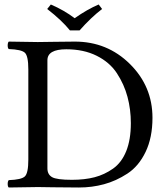

<svg xmlns="http://www.w3.org/2000/svg" viewBox="-20 -832 741 854"><path d="M291 -696.8Q254.9 -741.7 189.9 -792L206.1 -812Q266.1 -786.1 312 -751Q369.1 -791 418.9 -812L434.1 -792Q384.3 -753.9 334 -696.8ZM190.9 -83Q190.9 -56.2 211.4 -44.2Q231.9 -32.2 299.8 -32.2Q356.9 -32.2 400.9 -43.7Q444.8 -55.2 482.9 -82Q521 -108.9 541.5 -159.9Q562 -210.9 562 -284.2Q562 -345.2 547.1 -401.1Q532.2 -457 500 -506.1Q467.8 -555.2 409.9 -584Q352.1 -612.8 274.9 -612.8Q190.9 -612.8 190.9 -564ZM147.9 -645Q164.1 -645 220.9 -646Q277.8 -647 313 -647Q457 -647 557.6 -547.6Q658.2 -448.2 658.2 -308.1Q658.2 -220.2 627.7 -156.5Q597.2 -92.8 546.6 -59.8Q496.1 -26.9 442.6 -12.5Q389.2 2 331.1 2Q271 2 215.1 1Q159.2 0 148.9 0Q116.7 0 19 2Q14.2 -2 14.2 -13.9Q14.2 -25.9 19 -30.8Q75.2 -32.7 90.6 -47.4Q106 -62 106 -122.1V-522.9Q106 -583 90.6 -597.4Q75.2 -611.8 19 -613.8Q14.2 -617.7 14.2 -629.9Q14.2 -642.1 19 -647Q119.1 -645 147.9 -645Z"/></svg>

Font: Linux Libertine Capitals
Style: Small Caps
Weight: 400
Designer: Philipp H. Poll
Foundry: Philipp H. Poll
Version: Version 5.1.3